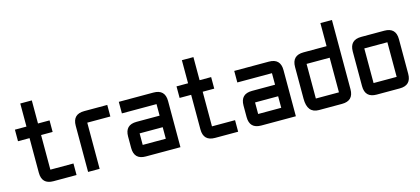

<svg xmlns="http://www.w3.org/2000/svg" viewBox="-56 -1126 3433 1569"><g transform="rotate(-15 1660.0 -342.0)"><path d="M244.1 0Q146.5 0 146.5 -97.7V-390.6H48.8V-488.3H146.5V-683.6H244.1V-488.3H341.8V-390.6H244.1V-97.7H439.5V0Z M634.8 -488.3H830.1V-390.6H634.8V0H537.1V-390.6Q537.1 -488.3 634.8 -488.3Z M1318.4 0H1025.4Q927.7 0 927.7 -97.7V-195.3Q927.7 -293 1025.4 -293H1220.7V-390.6H927.7V-488.3H1220.7Q1318.4 -488.3 1318.4 -390.6ZM1025.4 -97.7H1220.7V-195.3H1025.4Z M1611.3 0Q1513.7 0 1513.7 -97.7V-390.6H1416V-488.3H1513.7V-683.6H1611.3V-488.3H1709V-390.6H1611.3V-97.7H1806.6V0Z M2294.9 0H2002Q1904.3 0 1904.3 -97.7V-195.3Q1904.3 -293 2002 -293H2197.3V-390.6H1904.3V-488.3H2197.3Q2294.9 -488.3 2294.9 -390.6ZM2002 -97.7H2197.3V-195.3H2002Z M2783.2 -97.7Q2783.2 0 2685.5 0H2490.2Q2392.6 0 2392.6 -122.1V-390.6Q2392.6 -488.3 2490.2 -488.3H2685.5V-683.6H2783.2ZM2490.2 -97.7H2685.5V-390.6H2490.2Z M3173.8 0H2978.5Q2880.9 0 2880.9 -97.7V-390.6Q2880.9 -488.3 2978.5 -488.3H3173.8Q3271.5 -488.3 3271.5 -390.6V-97.7Q3271.5 0 3173.8 0ZM3173.8 -97.7V-390.6H2978.5V-97.7Z"/></g></svg>

Font: BabelStone Runic Norse
Style: Regular
Weight: 400
Designer: Andrew West
Foundry: BabelStone
Version: Version 3.002 March 14, 2022